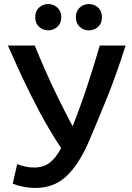

<svg xmlns="http://www.w3.org/2000/svg" viewBox="-20 -918 651 949"><path d="M155 11Q125 11 95 5Q65 -1 43 -10L65 -107Q82 -100 102.5 -95Q123 -90 148 -90Q195 -90 226 -114Q257 -138 282 -186Q224 -274 175 -366Q126 -458 87 -542.5Q48 -627 19 -693H152Q174 -638 203.5 -571Q233 -504 267.5 -433.5Q302 -363 339 -294Q375 -384 410 -489.5Q445 -595 473 -693H601Q554 -546 507.5 -431Q461 -316 415 -209Q367 -101 306 -45Q245 11 155 11ZM419 -768Q393 -768 374 -785.5Q355 -803 355 -833Q355 -863 374 -880.5Q393 -898 419 -898Q446 -898 465 -880.5Q484 -863 484 -833Q484 -803 465 -785.5Q446 -768 419 -768ZM218 -768Q192 -768 173 -785.5Q154 -803 154 -833Q154 -863 173 -880.5Q192 -898 218 -898Q244 -898 263.5 -880.5Q283 -863 283 -833Q283 -803 263.5 -785.5Q244 -768 218 -768Z"/></svg>

Font: Ubuntu Sans SemiBold
Style: Regular
Weight: 600
Designer: Dalton Maag Ltd
Foundry: Dalton Maag Ltd
Version: Version 1.006; ttfautohint (v1.8.4.7-5d5b)